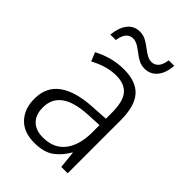

<svg xmlns="http://www.w3.org/2000/svg" viewBox="-216 -814 916 916"><g transform="rotate(45 241.5 -356.0)"><path d="M246 -541Q329 -541 368 -497Q407 -453 407 -358V0H364L355 -87H353Q329 -44 292.5 -17Q256 10 191 10Q120 10 81.5 -31Q43 -72 43 -139Q43 -219 100.5 -260.5Q158 -302 268 -308L352 -313V-352Q352 -430 324.5 -462Q297 -494 242 -494Q209 -494 176 -484.5Q143 -475 109 -457L91 -501Q124 -519 164 -530Q204 -541 246 -541ZM274 -266Q101 -256 101 -139Q101 -89 128 -63Q155 -37 202 -37Q275 -37 313 -85Q351 -133 352 -217V-270ZM83 -612Q88 -663 111 -692.5Q134 -722 174 -722Q196 -722 214.5 -712Q233 -702 249 -689.5Q265 -677 281 -667.5Q297 -658 314 -658Q334 -658 348 -673Q362 -688 367 -722H404Q400 -669 375.5 -640.5Q351 -612 313 -612Q291 -612 273 -621.5Q255 -631 238.5 -644Q222 -657 206 -666.5Q190 -676 173 -676Q153 -676 139 -661Q125 -646 120 -612Z"/></g></svg>

Font: Noto Sans Lao SemiCondensed Light
Style: Regular
Weight: 300
Width: 4
Designer: Monotype Design Team
Foundry: Monotype Imaging Inc.
Version: Version 2.003; ttfautohint (v1.8.4.7-5d5b)